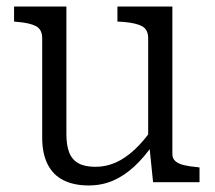

<svg xmlns="http://www.w3.org/2000/svg" viewBox="-20 -557 658 587"><path d="M183 -537V-147Q183 -113 191.5 -91Q200 -69 219.5 -58Q239 -47 272 -47Q304 -47 333.5 -60Q363 -73 391.5 -99.5Q420 -126 447 -165L449 -117Q421 -76 390 -47.5Q359 -19 325 -4.5Q291 10 251 10Q206 10 174 -6Q142 -22 125.5 -55Q109 -88 109 -136V-440Q109 -467 90 -477Q71 -487 34 -490L23 -491V-537ZM507 -537V-86Q507 -72 516.5 -64Q526 -56 543 -52Q560 -48 583 -46L590 -45V0H448L436 -117L433 -124V-440Q433 -467 414 -477Q395 -487 357 -490L339 -491V-537Z"/></svg>

Font: Roboto Serif SemiCondensed Light
Style: Regular
Weight: 300
Width: 4
Designer: Greg Gazdowicz
Foundry: Commercial Type
Version: Version 1.007